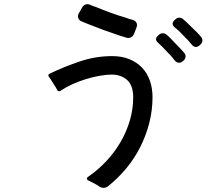

<svg xmlns="http://www.w3.org/2000/svg" viewBox="-20 -844 1040 924"><path d="M587 -663Q580 -665 573 -667.5Q566 -670 558 -672Q479 -698 402 -729Q384 -736 373 -741Q360 -746 356.5 -757.5Q353 -769 360 -781L376 -809Q385 -824 401 -824Q407 -824 414 -821Q419 -819 425.5 -816Q432 -813 440 -811Q476 -796 513 -782.5Q550 -769 588 -758Q602 -752 617 -749Q631 -745 636.5 -735Q642 -725 637 -712L626 -683Q621 -670 610.5 -664.5Q600 -659 587 -663ZM903 -629 885 -650Q882 -653 879.5 -656Q877 -659 874 -661L852 -684L841 -695Q836 -700 831 -704Q826 -708 821 -712Q801 -730 820 -747L823 -750Q832 -759 843 -759Q854 -759 862 -751Q867 -747 872 -742.5Q877 -738 882 -733L929 -687Q934 -682 938.5 -677Q943 -672 947 -667Q955 -658 954 -647.5Q953 -637 944 -629L941 -626Q931 -618 923 -618Q912 -618 903 -629ZM821 -553Q817 -558 812.5 -563.5Q808 -569 803 -575Q792 -586 781.5 -597.5Q771 -609 760 -620Q755 -625 750.5 -629Q746 -633 741 -638Q721 -655 740 -672L743 -675Q752 -684 764 -684Q773 -684 783 -676Q788 -672 792.5 -667.5Q797 -663 802 -658L848 -610Q853 -605 857.5 -600Q862 -595 866 -590Q874 -582 873 -571Q872 -560 863 -552L859 -549Q851 -542 842 -542Q830 -542 821 -553ZM457 53Q446 45 434 39Q422 33 410 27Q387 17 408 4Q454 -28 493 -70Q532 -112 560.5 -161Q589 -210 605 -264.5Q621 -319 621 -376Q621 -432 592 -459Q561 -485 520 -485Q491 -485 458 -479Q425 -473 392.5 -463Q360 -453 329 -439Q298 -425 273 -408Q268 -404 262.5 -405Q257 -406 254 -413L248 -425H247V-427H246L226 -459Q224 -463 221.5 -466Q219 -469 217 -472Q207 -484 220 -490Q291 -524 366 -549Q441 -574 520 -574Q566 -574 602 -559.5Q638 -545 663 -519Q688 -493 701 -456.5Q714 -420 714 -376Q714 -313 698.5 -252.5Q683 -192 655 -136.5Q627 -81 587 -33Q547 15 498 54Q489 60 479 60Q467 60 457 53Z"/></svg>

Font: Higure Gothic Medium
Style: Regular
Weight: 500
Designer: Yoshimichi Ohira
Foundry: Positype
Version: Version 1.000